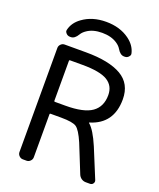

<svg xmlns="http://www.w3.org/2000/svg" viewBox="-169 -1072 957 1154"><g transform="rotate(20 309.5 -495.0)"><path d="M176.8 -416Q176.8 -411.1 181.6 -411.1H249Q366.2 -411.1 418 -447.8Q469.7 -484.4 469.7 -558.6Q469.7 -618.2 421.9 -647.5Q374 -676.8 261.7 -676.8H181.6Q176.8 -676.8 176.8 -671.9ZM119.1 -20.5Q105.5 -20.5 95.2 -30.8Q85 -41 85 -54.7V-720.7Q85 -734.4 95.2 -744.6Q105.5 -754.9 119.1 -754.9H255.9Q404.3 -754.9 482.4 -709.5Q560.5 -664.1 560.5 -564.5Q560.5 -408.2 418.9 -365.2Q418 -365.2 417.5 -363.8Q417 -362.3 418.9 -361.3Q454.1 -332 493.2 -240.2L570.3 -52.7Q572.3 -47.9 572.3 -43Q572.3 -37.1 568.4 -31.2Q561.5 -20.5 548.8 -20.5H521.5Q505.9 -20.5 493.2 -29.3Q480.5 -38.1 474.6 -52.7L402.3 -232.4Q372.1 -301.8 348.1 -318.4Q324.2 -335 249 -335H181.6Q176.8 -335 176.8 -330.1V-54.7Q176.8 -41 166.5 -30.8Q156.2 -20.5 142.6 -20.5ZM478.5 -809.6Q454.1 -809.6 434.6 -842.8Q424.8 -859.4 404.3 -873Q366.2 -898.4 308.1 -898.4Q250 -898.4 212.9 -873Q192.4 -859.4 182.6 -842.8Q163.1 -809.6 138.7 -809.6H132.8Q118.2 -809.6 108.4 -820.3Q100.6 -828.1 100.6 -836.9Q100.6 -840.8 101.6 -843.8Q113.3 -891.6 158.2 -923.8Q219.7 -968.8 308.1 -968.8Q396.5 -968.8 457 -924.8Q502.9 -891.6 514.6 -843.8Q515.6 -840.8 515.6 -836.9Q515.6 -828.1 507.8 -820.3Q498 -809.6 484.4 -809.6Z"/></g></svg>

Font: Gen Jyuu GothicL Regular
Style: Regular
Weight: 400
Designer: [Source Han Sans]
Ryoko NISHIZUKA  (kana & ideographs); Paul D. Hunt (Latin, Greek & Cyrillic); Wenlong ZHANG  (bopomofo
Version: Version 1.002.20150607